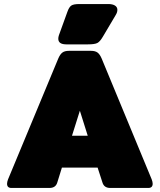

<svg xmlns="http://www.w3.org/2000/svg" viewBox="-20 -932 792 952"><path d="M269 -740Q269 -748 272 -757L314 -873Q322 -896 333 -904Q344 -912 374 -912H517Q538 -912 550 -904.5Q562 -897 562 -883Q562 -871 554 -858L490 -750Q476 -726 463 -719Q450 -712 416 -712H309Q269 -712 269 -740ZM15 -21Q15 -30 20 -43L269 -642Q278 -663 289.5 -671.5Q301 -680 322 -680H431Q452 -680 463.5 -671.5Q475 -663 484 -642L732 -43Q737 -30 737 -21Q737 0 715 0H527Q496 0 488 -27L464 -101H287L264 -27Q256 0 225 0H37Q15 0 15 -21ZM415 -259 376 -383 337 -259Z"/></svg>

Font: Mitr
Style: Bold
Weight: 700
Designer: Thanarat Vachiruckul
Foundry: Cadson Demak
Version: Version 1.003